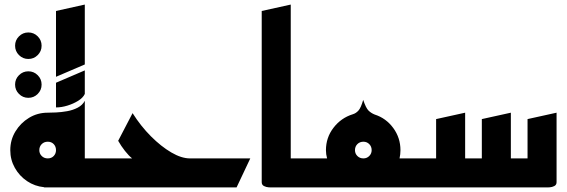

<svg xmlns="http://www.w3.org/2000/svg" viewBox="-20 -820 2480 840"><path d="M104 -562Q80 -562 63 -579Q46 -596 46 -620Q46 -644 63 -661Q80 -678 104 -678Q128 -678 145 -661Q162 -644 162 -620Q162 -596 145 -579Q128 -562 104 -562ZM104 -392Q80 -392 63 -409Q46 -426 46 -450Q46 -474 63 -491Q80 -508 104 -508Q128 -508 145 -491Q162 -474 162 -450Q162 -426 145 -409Q128 -392 104 -392Z M173 0V-1Q132 -5 98.5 -27.5Q65 -50 45 -85.5Q25 -121 25 -163Q25 -208 47.5 -245Q70 -282 107 -304.5Q144 -327 189 -327Q202 -327 225 -328Q248 -329 273.5 -333.5Q299 -338 320 -349Q341 -360 351 -379V-163Q351 -156 351 -148V-127H435V0ZM225 -484V-772L351 -800V-538ZM225 -350V-458L351 -512V-409Q343 -392 322 -379Q301 -366 275 -358Q249 -350 225 -350ZM189 -127Q205 -127 215 -137.5Q225 -148 225 -163Q225 -179 215 -189.5Q205 -200 189 -200Q173 -200 162.5 -189.5Q152 -179 152 -163Q152 -148 162.5 -137.5Q173 -127 189 -127Z M395 0V-127H558Q543 -139 526.5 -160Q510 -181 497 -204L560 -325Q596 -268 640.5 -223.5Q685 -179 729.5 -153Q774 -127 811 -127H1075L1015 0Z M1165 0Q1165 0 1155 -0.5Q1145 -1 1135 -6Q1125 -11 1125 -23V-772L1252 -800V-127H1345V0Z M1305 0V-127H1411Q1406 -145 1406 -163Q1406 -218 1439 -261Q1472 -304 1523 -320Q1537 -324 1548 -336Q1559 -348 1569 -383Q1581 -347 1592.5 -336Q1604 -325 1619 -319Q1669 -303 1700.5 -260Q1732 -217 1732 -163Q1732 -145 1728 -127H1835V0ZM1570 -127Q1585 -127 1595.5 -137.5Q1606 -148 1606 -163Q1606 -179 1595.5 -189.5Q1585 -200 1570 -200Q1554 -200 1543.5 -189.5Q1533 -179 1533 -163Q1533 -148 1543.5 -137.5Q1554 -127 1570 -127Z M1795 0V-127H1888V-299L2015 -327V-127H2088V-299L2215 -327V-127H2288V-299L2415 -327V-23Q2415 -11 2405 -6Q2395 -1 2385 -0.5Q2375 0 2375 0Z"/></svg>

Font: Reem Kufi SemiBold
Style: Regular
Weight: 600
Designer: Khaled Hosny
Version: Version 1.001